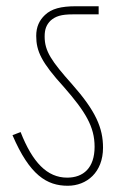

<svg xmlns="http://www.w3.org/2000/svg" viewBox="-20 -642 395 615"><path d="M310 -169C310 -232 287 -286 211 -372C145 -446 123 -478 123 -525C123 -547 128 -562 142 -576C158 -590 176 -596 213 -596H296V-622H224C175 -622 145 -614 124 -594C106 -577 96 -556 96 -527C96 -478 113 -442 184 -364C254 -284 283 -236 283 -172C283 -104 247 -73 195 -73C131 -73 84 -122 46 -219L20 -209C75 -81 130 -47 197 -47C258 -47 310 -90 310 -169Z"/></svg>

Font: Noto Sans Condensed Thin
Style: Italic
Weight: 100
Width: 3
Italic angle: -12°
Designer: Monotype Design Team
Foundry: Monotype Imaging Inc.
Version: Version 2.013